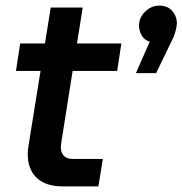

<svg xmlns="http://www.w3.org/2000/svg" viewBox="-20 -665 651 685"><path d="M204 0Q143 0 111 -30.5Q79 -61 79 -115Q79 -130 82 -147L161 -638H275L200 -165Q197 -148 197 -139Q197 -121 207.5 -109.5Q218 -98 239 -98H347L331 0ZM37 -412 52 -510H413L398 -412ZM465 -404 514 -516Q494 -523 485 -539.5Q476 -556 476 -574Q476 -593 486 -609Q496 -625 512.5 -635Q529 -645 548 -645Q578 -645 594.5 -626Q611 -607 611 -582Q611 -572 606 -553Q601 -534 591 -516L537 -404Z"/></svg>

Font: MuseoModerno Thin Medium
Style: Italic
Weight: 500
Italic angle: -9°
Version: Version 1.003